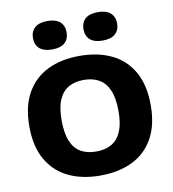

<svg xmlns="http://www.w3.org/2000/svg" viewBox="-88 -880 869 964"><g transform="rotate(-10 346.5 -398.0)"><path d="M346.5 7.5Q253 7.5 183.5 -26.2Q114 -60 75.5 -127.8Q37 -195.5 37 -297Q37 -399 75.5 -467Q114 -535 183.5 -568.8Q253 -602.5 346.5 -602.5Q440 -602.5 509.8 -568.8Q579.5 -535 617.8 -466.8Q656 -398.5 656 -297Q656 -196 617.8 -128Q579.5 -60 509.8 -26.2Q440 7.5 346.5 7.5ZM346.5 -115Q392.5 -115 425 -133.5Q457.5 -152 474.5 -191.8Q491.5 -231.5 491.5 -294.5Q491.5 -361 474.2 -401.8Q457 -442.5 424.5 -461.2Q392 -480 346.5 -480Q301 -480 268.8 -461.8Q236.5 -443.5 219.2 -403.8Q202 -364 202 -300.5Q202 -233.5 219 -192.8Q236 -152 268.2 -133.5Q300.5 -115 346.5 -115ZM475 -658Q432.5 -658 411 -677Q389.5 -696 389.5 -730.5Q389.5 -764.5 411 -783.8Q432.5 -803 475 -803Q517.5 -803 539.2 -783.8Q561 -764.5 561 -730.5Q561 -696 539.2 -677Q517.5 -658 475 -658ZM218 -658Q175.5 -658 153.8 -677Q132 -696 132 -730.5Q132 -764.5 153.8 -783.8Q175.5 -803 218 -803Q260.5 -803 282 -783.8Q303.5 -764.5 303.5 -730.5Q303.5 -696 282 -677Q260.5 -658 218 -658Z"/></g></svg>

Font: Encode Sans SC Condensed Thin
Style: Bold
Weight: 700
Version: Version 3.002